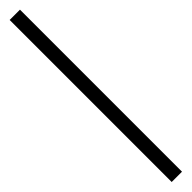

<svg xmlns="http://www.w3.org/2000/svg" viewBox="54 -201 553 553"><g transform="rotate(45 330.0 75.0)"><path d="M660 96H0V54H660Z"/></g></svg>

Font: Manrope Variable Light
Style: Regular
Weight: 200
Designer: Mikhail Sharanda
Foundry: Mikhail Sharanda
Version: Version 4.505